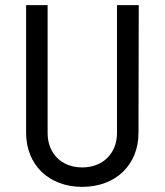

<svg xmlns="http://www.w3.org/2000/svg" viewBox="-20 -720 643 750"><path d="M301 10C432 10 521 -76 521 -201L522 -700H437V-200C437 -121 382 -66 301 -66C220 -66 166 -121 166 -200V-700H82V-201C82 -76 171 10 301 10Z"/></svg>

Font: Finlandica
Style: Regular
Weight: 400
Designer: Niklas Ekholm, Juho Hiilivirta, Jaakko Suomalainen
Foundry: Helsinki Type Studio
Version: Version 2.000;Glyphs 3.2 (3202)